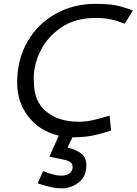

<svg xmlns="http://www.w3.org/2000/svg" viewBox="-20 -718 726 1020"><path d="M160 -283.8Q160 -178.8 226.2 -125Q292.5 -71.2 397.5 -71.2Q436.2 -71.2 472.5 -79.4Q508.8 -87.5 562.5 -103.8L570 -25Q515 -6.2 470.6 2.5Q426.2 11.2 370 11.2H365L338.8 65Q388.8 78.8 413.8 99.4Q438.8 120 438.8 161.2Q438.8 176.2 435 192.5Q427.5 231.2 390.6 256.9Q353.8 282.5 306.2 282.5Q280 282.5 256.9 277.5Q233.8 272.5 211.2 265.6Q188.8 258.8 180 256.2L208.8 191.2Q218.8 195 239.4 201.9Q260 208.8 275.6 211.9Q291.2 215 305 215Q358.8 215 365 176.2Q372.5 142.5 323.8 131.2L242.5 113.8L292.5 2.5Q193.8 -20 132.5 -96.2Q71.2 -172.5 71.2 -278.8Q71.2 -401.2 125.6 -496.2Q180 -591.2 275 -644.4Q370 -697.5 486.2 -697.5Q548.8 -697.5 586.2 -691.2Q623.8 -685 686.2 -662.5L642.5 -592.5Q600 -608.8 566.9 -615.6Q533.8 -622.5 485 -622.5Q378.8 -622.5 303.8 -571.2Q228.8 -520 191.9 -441.2Q155 -362.5 160 -283.8Z"/></svg>

Font: Cambay
Style: Italic
Weight: 400
Italic angle: -11°
Designer: Pooja Saxena
Foundry: Pooja Saxena
Version: Version 1.019;PS 001.019;hotconv 1.0.70;makeotf.lib2.5.58329